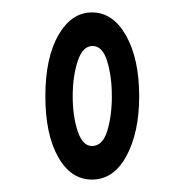

<svg xmlns="http://www.w3.org/2000/svg" viewBox="-20 -659 290 309"><path d="M128 -370Q94 -370 73.5 -406.5Q53 -443 53 -504Q53 -566 74 -602.5Q95 -639 128 -639Q162 -639 183 -601.5Q204 -564 204 -504Q204 -446 183.5 -408Q163 -370 128 -370ZM128 -424Q145 -424 152.5 -448Q160 -472 160 -504Q160 -536 152.5 -560.5Q145 -585 129 -585Q113 -585 105 -560.5Q97 -536 97 -504Q97 -472 105 -448Q113 -424 128 -424Z"/></svg>

Font: Inconsolata UltraCondensed
Style: Regular
Weight: 400
Width: 1
Monospace: yes
Designer: Raph Levien, Cyreal, Brenton Simpson
Foundry: Raph Levien, Cyreal, Google
Version: Version 3.001; ttfautohint (v1.8.2.53-6de2)